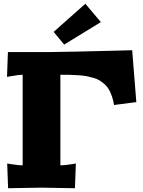

<svg xmlns="http://www.w3.org/2000/svg" viewBox="-20 -996 760 1017"><path d="M17.1 -588.9 22 -720.2H241.2Q276.9 -720.2 386.5 -722.7Q496.1 -725.1 587.9 -727.5L680.2 -730L702.1 -455.1L584 -439.9Q580.1 -464.8 573 -485.4Q565.9 -505.9 557.1 -521.5Q548.3 -537.1 534.9 -549.1Q521.5 -561 508.5 -569.3Q495.6 -577.6 476.1 -583.3Q456.5 -588.9 439.5 -592.3Q422.4 -595.7 397.2 -597.4Q372.1 -599.1 351.3 -599.6Q330.6 -600.1 299.8 -600.1V-120.1Q319.3 -120.1 357.9 -126L381.8 -129.9L377 1Q240.2 -2 200.2 -2L22.9 1L18.1 -129.9L42 -126Q80.6 -120.1 100.1 -120.1V-600.1Q80.1 -600.1 41 -592.8ZM264.2 -827.1 432.1 -976.1 514.2 -878.9 319.8 -759.8Z"/></svg>

Font: Zantroke
Style: Regular
Weight: 500
Foundry: gluk
Version: Version 0.36